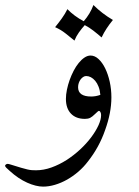

<svg xmlns="http://www.w3.org/2000/svg" viewBox="-93 -562 541 746"><path d="M291.5 -131.3Q288.6 -131.3 276.4 -119.1Q265.1 -107.9 257.1 -104Q249 -100.1 236.8 -100.1Q202.1 -100.1 182.6 -120.6Q163.1 -141.1 163.1 -177.7Q163.1 -194.3 167 -213.4Q170.9 -232.4 177.5 -251Q184.1 -269.5 193.1 -286.9Q202.1 -304.2 212.9 -317.4Q223.6 -330.6 235.4 -338.4Q247.1 -346.2 258.8 -346.2Q275.4 -346.2 290 -332.5Q304.7 -318.8 315.7 -296.4Q326.7 -273.9 333.3 -244.6Q339.8 -215.3 339.8 -183.6Q339.8 -124 315.4 -56.6Q292.5 9.8 249 64.9Q232.4 86.9 211.4 105Q190.4 123 167.5 136Q144.5 148.9 120.6 156Q96.7 163.1 74.2 163.1Q61 163.1 45.2 159.2Q29.3 155.3 12.5 147.7Q-4.4 140.1 -21.5 128.7Q-38.6 117.2 -54.7 102.5Q-64 94.2 -68.6 89.8Q-73.2 85.4 -73.2 82Q-73.2 79.6 -70.1 77.1Q-66.9 74.7 -63.5 74.7Q-59.6 74.7 -50.8 77.6Q-25.9 85.4 -11 89.8Q3.9 94.2 13.7 96.4Q23.4 98.6 30.5 99.1Q37.6 99.6 46.9 99.6Q76.7 99.6 107.2 88.6Q137.7 77.6 165.8 59.6Q193.8 41.5 218.3 18.8Q242.7 -3.9 260.7 -27.8Q278.8 -51.8 289.3 -74.5Q299.8 -97.2 299.8 -114.7Q299.8 -122.1 297.1 -126.7Q294.4 -131.3 291.5 -131.3ZM296.9 -193.4Q295.4 -211.4 290 -225.1Q284.7 -238.8 276.9 -248Q269 -257.3 260 -262Q251 -266.6 241.7 -266.6Q235.8 -266.6 230.2 -262.9Q224.6 -259.3 220.2 -253.4Q215.8 -247.6 213.1 -239.7Q210.4 -231.9 210.4 -223.1Q210.4 -187 261.2 -187Q279.3 -187 296.9 -193.4ZM270 -542.5Q303.2 -509.3 345.7 -484.4Q332 -467.8 321.3 -451.4Q310.5 -435.1 301.8 -416.5Q286.1 -430.2 269.8 -442.9Q253.4 -455.6 236.3 -464.4Q224.1 -450.7 213.6 -436Q203.1 -421.4 196.3 -404.3Q179.2 -418.5 161.1 -432.6Q143.1 -446.8 121.1 -456.5Q134.8 -473.1 147.2 -490.5Q159.7 -507.8 168.9 -526.4Q181.6 -513.2 197.8 -501.2Q213.9 -489.3 232.4 -479.5Q244.6 -493.7 254.2 -509.5Q263.7 -525.4 270 -542.5Z"/></svg>

Font: HM XNiloofar
Style: Regular
Weight: 400
Designer: Hossein Movahhedian
Version: Version 2.8, 2015